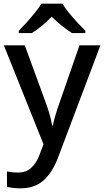

<svg xmlns="http://www.w3.org/2000/svg" viewBox="-20 -786 567 1046"><path d="M1 -539H115L227 -233Q240 -198 249.5 -165.5Q259 -133 264 -102H268Q273 -128 283.5 -163Q294 -198 307 -234L413 -539H527L296 73Q267 151 218.5 195.5Q170 240 92 240Q67 240 49 237.5Q31 235 18 232V148Q28 150 44 152Q60 154 77 154Q123 154 151 127.5Q179 101 195 58L217 0ZM320 -766Q333 -744 355.5 -716.5Q378 -689 402.5 -662.5Q427 -636 445 -618V-606H372Q346 -622 317.5 -645Q289 -668 262 -695Q208 -640 154 -606H82V-618Q101 -637 124.5 -663Q148 -689 170 -716.5Q192 -744 206 -766Z"/></svg>

Font: Noto Sans Gurmukhi UI Medium
Style: Regular
Weight: 500
Designer: Jelle Bosma - Monotype Design Team
Foundry: Monotype Imaging Inc.
Version: Version 2.004; ttfautohint (v1.8.4.7-5d5b)